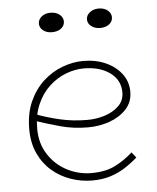

<svg xmlns="http://www.w3.org/2000/svg" viewBox="-51 -738 651 796"><g transform="rotate(-5 274.0 -340.0)"><path d="M301 14Q256 14 212.5 -1Q169 -16 134.5 -45.5Q100 -75 79.5 -119Q59 -163 59 -220Q59 -286 81 -335Q103 -384 139 -417Q175 -450 219 -466.5Q263 -483 306 -483Q358 -483 399.5 -464.5Q441 -446 465.5 -413.5Q490 -381 490 -339Q490 -296 462.5 -266.5Q435 -237 392.5 -222Q350 -207 303 -207Q243 -207 189.5 -221.5Q136 -236 86 -253L85 -282Q135 -263 189 -250.5Q243 -238 303 -238Q340 -238 375 -249Q410 -260 433.5 -282.5Q457 -305 457 -339Q457 -391 414.5 -421.5Q372 -452 306 -452Q268 -452 230 -437Q192 -422 161 -393Q130 -364 111 -320.5Q92 -277 92 -220Q92 -158 122 -112Q152 -66 199.5 -41.5Q247 -17 301 -17Q359 -17 399 -37Q439 -57 473 -88L491 -65Q466 -43 438 -25Q410 -7 376.5 3.5Q343 14 301 14ZM389 -613Q367 -613 352 -624.5Q337 -636 337 -653Q337 -670 352 -682Q367 -694 389 -694Q412 -694 426.5 -682Q441 -670 441 -653Q441 -636 426.5 -624.5Q412 -613 389 -613ZM188 -613Q166 -613 151.5 -624.5Q137 -636 137 -653Q137 -670 151.5 -682Q166 -694 188 -694Q212 -694 226.5 -682Q241 -670 241 -653Q241 -636 226.5 -624.5Q212 -613 188 -613Z"/></g></svg>

Font: BioRhyme ExtraLight
Style: Regular
Weight: 250
Designer: Aoife Mooney
Foundry: Aoife Mooney Type
Version: Version 1.600;gftools[0.9.33]